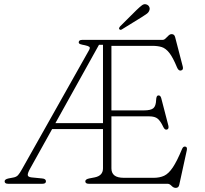

<svg xmlns="http://www.w3.org/2000/svg" viewBox="-20 -894 998 934"><path d="M481 -75V-266H233.5L125.5 -72Q114.5 -52 115 -42.5Q115.5 -33 133.5 -31L184.5 -26Q203.5 -24.5 203.5 -12Q203.5 0 186.5 0H19.5Q2.5 0 2.5 -12Q2.5 -22 21.5 -26L45 -30.5Q59.5 -33 67.8 -42Q76 -51 87 -71L412.5 -649Q420 -662 414.5 -666.2Q409 -670.5 393 -674Q378.5 -676.5 370.8 -679.2Q363 -682 363 -688Q363 -700 380 -700H771Q778.5 -700 785.5 -707Q792.5 -714 799.8 -721Q807 -728 815 -728Q828.5 -728 832 -713L869 -570.5Q873.5 -553.5 860 -551Q848.5 -548.5 841 -566.5Q821 -615 803.5 -637Q786 -659 766.8 -665Q747.5 -671 721 -671H522V-357H680Q714 -357 726.2 -367.8Q738.5 -378.5 739.5 -407.5Q740.5 -428 748.5 -429.5Q760.5 -432 764.5 -416L799 -283Q803 -266.5 791.5 -263.5Q781.5 -261 774 -277Q761 -305 747.2 -316.5Q733.5 -328 706 -328H522V-75Q522 -52.5 536.5 -40.8Q551 -29 583.5 -29H727.5Q757 -29 778.8 -39.2Q800.5 -49.5 820.8 -79.8Q841 -110 865.5 -169Q871 -182.5 881 -181Q892.5 -179.5 888.5 -162L852 5Q849 20 835 20Q824 20 814.5 10Q805 0 795 0H412Q395 0 395 -12Q395 -22 414 -26L440 -31Q481 -39 481 -75ZM461.5 -676 249.5 -295H481V-676ZM644 -845Q660 -860.5 670.8 -868.5Q681.5 -876.5 693.5 -872Q702.5 -868.5 706.2 -860.2Q710 -852 706.5 -843.5Q703.5 -834 694 -827Q684.5 -820 672.5 -812.5L572 -750.5Q565 -746.5 560.5 -752Q558 -755 559.8 -758.8Q561.5 -762.5 564 -765.5Z"/></svg>

Font: Fraunces 9pt S100 Thin
Style: Regular
Weight: 100
Version: Version 1.000; ttfautohint (v1.8.3)